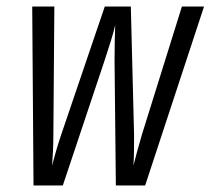

<svg xmlns="http://www.w3.org/2000/svg" viewBox="-20 -570 647 590"><path d="M83 0H173L301 -383C313 -420 329 -468 334 -493C333 -468 332 -420 332 -383L336 0H426L607 -550H539L416 -156C406 -122 396 -85 390 -61C392 -86 392 -122 392 -156L382 -550H302L168 -156C156 -121 146 -84 140 -61C142 -84 144 -121 144 -156L147 -550H79Z"/></svg>

Font: JetBrains Mono Light
Style: Italic
Weight: 336
Italic angle: -9°
Monospace: yes
Designer: Philipp Nurullin, Konstantin Bulenkov
Foundry: JetBrains
Version: Version 2.305